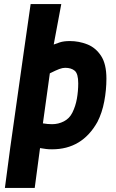

<svg xmlns="http://www.w3.org/2000/svg" viewBox="-20 -720 569 940"><path d="M4 200 30 4 96 -463 130 -700H280L243 -502Q253 -506 272.5 -512.5Q292 -519 322 -519Q366 -519 407 -503Q448 -487 474.5 -447Q501 -407 501 -335Q501 -280 490.5 -224Q480 -168 457 -123Q382 11 235 11Q216 11 206 9.5Q196 8 176 5L150 200ZM235 -112Q266 -112 293 -126Q320 -140 334 -168Q350 -200 356.5 -237Q363 -274 363 -312Q363 -359 346 -373.5Q329 -388 299 -388Q286 -388 270 -382Q254 -376 224 -361L190 -116Q214 -112 235 -112Z"/></svg>

Font: Finlandica
Style: Bold Italic
Weight: 700
Italic angle: -8°
Designer: Niklas Ekholm, Juho Hiilivirta, Jaakko Suomalainen
Foundry: Helsinki Type Studio
Version: Version 1.064; ttfautohint (v1.8.4.7-5d5b)